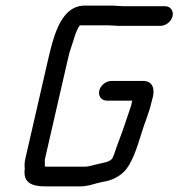

<svg xmlns="http://www.w3.org/2000/svg" viewBox="-20 -651 635 683"><path d="M140 -86 222 -443C225 -454 227 -465 231 -476C242 -506 248 -539 264 -561H365C377 -561 388 -559 400 -559H551C570 -559 590 -575 594 -594C598 -613 586 -629 567 -629H416C405 -629 394 -631 382 -631H278C267 -631 256 -628 244 -623C190 -596 169 -516 152 -443L70 -86C67 -74 67 -60 68 -50C62 -4 89 12 140 12H265C296 12 318 1 345 -4C375 -8 401 -21 420 -39C449 -67 468 -127 482 -173C494 -214 510 -247 519 -288L524 -307C531 -338 521 -363 490 -363H376C357 -363 337 -347 333 -328C329 -309 341 -293 360 -293H451L449 -288C448 -282 447 -276 445 -271C432 -233 419 -192 404 -153L393 -123C388 -107 385 -99 379 -86L376 -84C369 -74 332 -69 322 -66C309 -63 295 -58 281 -58H156C149 -58 144 -58 139 -59C141 -68 138 -76 140 -86Z"/></svg>

Font: Electronic
Style: BdIt
Weight: 700
Version: Version 1.011